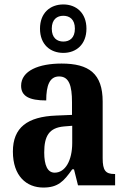

<svg xmlns="http://www.w3.org/2000/svg" viewBox="-20 -834 566 864"><path d="M265 -596C323 -596 369 -634 369 -705C369 -776 323 -814 265 -814C206 -814 160 -776 160 -705C160 -634 206 -596 265 -596ZM265 -647C237 -647 213 -663 213 -705C213 -747 237 -763 265 -763C293 -763 317 -747 317 -705C317 -663 293 -647 265 -647ZM175 10C241 10 267 -18 305 -72H313L331 0H498V-51H495C455 -51 442 -67 442 -122V-377C442 -503 380 -548 257 -548C155 -548 75 -516 75 -448C75 -401 112 -382 188 -382C188 -449 203 -490 246 -490C291 -490 304 -448 304 -374V-317L233 -314C103 -309 38 -260 38 -152C38 -42 99 10 175 10ZM226 -57C194 -57 179 -90 179 -148C179 -222 201 -259 268 -265L305 -268V-191C305 -112 274 -57 226 -57Z"/></svg>

Font: Noto Serif Georgian Condensed Bold
Style: Regular
Weight: 700
Width: 3
Designer: Monotype Design Team, Akaki Razmadze
Foundry: Google LLC
Version: Version 2.003